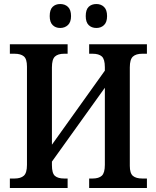

<svg xmlns="http://www.w3.org/2000/svg" viewBox="-20 -934 777 954"><path d="M227 -854Q227 -886 241.5 -900Q256 -914 279 -914Q303 -914 318 -899.5Q333 -885 333 -854Q333 -824 317.5 -809.5Q302 -795 279 -795Q256 -795 241.5 -809.5Q227 -824 227 -854ZM406 -854Q406 -886 420.5 -900Q435 -914 459 -914Q482 -914 497 -899.5Q512 -885 512 -854Q512 -824 497 -809.5Q482 -795 459 -795Q435 -795 420.5 -809.5Q406 -824 406 -854ZM29 -47H52Q83 -47 98.5 -61Q114 -75 114 -115V-603Q114 -641 98.5 -654Q83 -667 52 -667H29V-714H316V-667H299Q268 -667 253 -653Q238 -639 238 -599V-215L501 -583V-600Q501 -640 486 -653.5Q471 -667 440 -667H423V-714H710V-667H687Q656 -667 640.5 -653Q625 -639 625 -599V-110Q625 -73 640.5 -60Q656 -47 687 -47H710V0H423V-47H440Q471 -47 486 -61Q501 -75 501 -115V-498L238 -131V-113Q238 -73 253 -60Q268 -47 299 -47H316V0H29Z"/></svg>

Font: Noto Serif NarrowSemiBold
Style: Regular
Weight: 600
Width: 4
Designer: Monotype Design Team
Foundry: Monotype Imaging Inc.
Version: Version 1.001